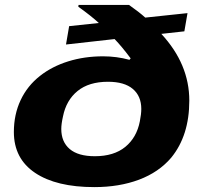

<svg xmlns="http://www.w3.org/2000/svg" viewBox="-20 -745 820 777"><path d="M361.8 12.2Q208 12.2 122.1 -45.4Q36.1 -103 36.1 -210.9Q36.1 -281.7 63.5 -339.8Q90.8 -397.9 142.1 -438Q190.4 -476.1 255.9 -496.6Q321.3 -517.1 397 -517.1Q452.1 -517.1 503.9 -502.9L508.8 -508.8Q472.2 -557.6 443.8 -586.9L247.1 -564.9L259.8 -639.2L379.9 -651.9Q350.1 -679.7 296.9 -717.8L297.9 -725.1H502Q543 -696.3 567.9 -673.8L738.8 -691.9L726.1 -618.2L632.8 -607.9Q746.1 -485.8 746.1 -337.9Q746.1 -196.3 672.9 -106.9Q622.6 -47.9 542.5 -17.8Q462.4 12.2 361.8 12.2ZM363.8 -112.8Q440.9 -112.8 487.1 -150.6Q533.2 -188.5 545.9 -253.9Q551.8 -283.7 551.8 -304.2Q551.8 -356 517.6 -385Q483.4 -414.1 417 -414.1Q339.8 -414.1 293.9 -376.7Q248 -339.4 234.9 -273.9Q228 -243.2 228 -223.1Q228 -170.9 262.2 -141.8Q296.4 -112.8 363.8 -112.8Z"/></svg>

Font: Archivo Expanded ExtraBold
Style: Italic
Weight: 800
Width: 7
Italic angle: -10°
Designer: Hector Gatti
Foundry: Omnibus-Type
Version: Version 2.001